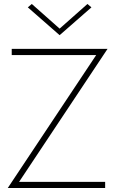

<svg xmlns="http://www.w3.org/2000/svg" viewBox="-20 -946 578 966"><path d="M280 -802 420 -926 440 -909 280 -769 120 -909 140 -926ZM39 -669V-700H521L76 -31H509V0H19L464 -669Z"/></svg>

Font: Jost* Thin
Style: Regular
Weight: 200
Version: Version 3.7